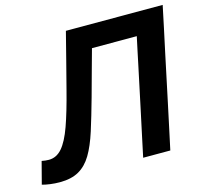

<svg xmlns="http://www.w3.org/2000/svg" viewBox="-144 -831 1025 960"><g transform="rotate(-15 368.0 -351.0)"><path d="M51.5 10.5Q26.5 10.5 2.2 7.2Q-22 4 -39.5 -1L-9.5 -116Q-0.5 -114 9.5 -113Q19.5 -112 27.5 -112Q67 -112 96 -145.5Q125 -179 150 -249Q175 -319 203 -428.5Q221 -498 239.5 -570Q258 -642 276 -713H777Q764.5 -654 752.8 -598Q741 -542 726 -473L675.5 -234Q661 -166 649.5 -112Q638 -58 625.5 0H485Q497 -57.5 508.8 -112Q520.5 -166.5 535 -234.5L581.5 -454Q589.5 -493 597 -527.8Q604.5 -562.5 611.5 -595.5H379.5Q363.5 -538 347.5 -479.8Q331.5 -421.5 314.5 -359.5Q288 -264.5 265.8 -194.5Q243.5 -124.5 216.5 -79.2Q189.5 -34 150.5 -11.8Q111.5 10.5 51.5 10.5Z"/></g></svg>

Font: Commissioner SemiBold
Style: Italic
Weight: 600
Italic angle: -12°
Designer: Kostas Bartsokas
Foundry: Kostas Bartsokas
Version: Version 1.000; ttfautohint (v1.8.3)